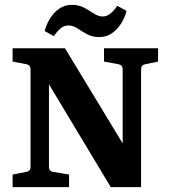

<svg xmlns="http://www.w3.org/2000/svg" viewBox="-20 -772 697 792"><path d="M579 -507Q562 -504 562 -486V0H437L155 -469L182 -471V-83Q182 -66 199 -63L265 -52V0H32V-52L89 -63Q106 -66 106 -83V-486Q106 -504 89 -507L32 -518V-573H248L513 -136L486 -134V-486Q486 -504 469 -507L409 -518V-573H632V-518ZM389 -619Q361 -619 339 -631Q317 -643 299 -655Q281 -667 262 -667Q244 -667 229.5 -654.5Q215 -642 202 -623L164 -644Q172 -673 187.5 -697.5Q203 -722 225.5 -737Q248 -752 277 -752Q306 -752 327.5 -740Q349 -728 367.5 -716Q386 -704 404 -704Q421 -704 436 -716.5Q451 -729 464 -748L502 -727Q495 -699 479 -674Q463 -649 440.5 -634Q418 -619 389 -619Z"/></svg>

Font: Rasa
Style: Bold
Weight: 700
Designer: Anna Giedrys (Yrsa+Rasa design), David Brezina (Yrsa art-direction, Rasa art-direction, design)
Foundry: Rosetta Type Foundry
Version: Version 2.004